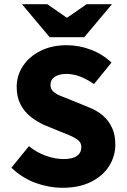

<svg xmlns="http://www.w3.org/2000/svg" viewBox="-20 -877 599 909"><path d="M277 12Q212 12 148.5 -11Q85 -34 34 -83L117 -185Q152 -156 196 -140Q240 -124 281 -124Q324 -124 344.5 -139Q365 -154 365 -180Q365 -199 353.5 -210Q342 -221 322 -230.5Q302 -240 273 -251L190 -285Q156 -300 125.5 -324Q95 -348 77 -383Q59 -418 59 -465Q59 -520 89 -565Q119 -610 172.5 -636.5Q226 -663 295 -663Q354 -663 409.5 -642Q465 -621 508 -581L425 -479Q392 -502 359.5 -514.5Q327 -527 295 -527Q260 -527 239.5 -513.5Q219 -500 219 -475Q219 -457 231 -445Q243 -433 265.5 -423.5Q288 -414 317 -403L398 -370Q439 -354 467 -330Q495 -306 510.5 -272Q526 -238 526 -193Q526 -138 497 -91.5Q468 -45 412 -16.5Q356 12 277 12ZM215 -701 84 -857H204L295 -794H299L390 -857H510L379 -701Z"/></svg>

Font: Mada ExtraBold
Style: Regular
Weight: 800
Designer: Khaled Hosny
Version: Version 1.5